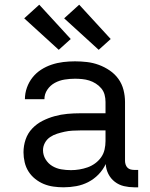

<svg xmlns="http://www.w3.org/2000/svg" viewBox="-20 -789 640 817"><path d="M251 8Q251 8 251 8Q251 8 250 8Q229 8 207.5 5Q186 2 166.5 -6Q147 -14 130 -27.5Q113 -41 101.5 -59Q90 -77 85 -98.5Q80 -120 80 -141Q80 -169 89 -195.5Q98 -222 117 -242Q136 -262 160.5 -274.5Q185 -287 212 -294.5Q239 -302 266.5 -304.5Q294 -307 321 -307H429V-355Q429 -371 425 -386Q421 -401 411 -413Q401 -425 387.5 -433.5Q374 -442 359.5 -446.5Q345 -451 329.5 -452.5Q314 -454 299 -454Q277 -454 255 -450.5Q233 -447 213.5 -436.5Q194 -426 181.5 -407.5Q169 -389 169 -367Q169 -367 169 -367Q169 -367 169 -367H86Q86 -367 86 -367Q86 -367 86 -367Q86 -392 94.5 -416Q103 -440 118.5 -459.5Q134 -479 155 -492.5Q176 -506 200 -514Q224 -522 249 -525Q274 -528 299 -528Q325 -528 350.5 -525Q376 -522 400.5 -513Q425 -504 447 -489Q469 -474 484 -453Q499 -432 505.5 -406.5Q512 -381 512 -355V-104Q512 -97 514.5 -89Q517 -81 522.5 -75.5Q528 -70 535.5 -68Q543 -66 551 -66H568V8H551Q529 8 507.5 3Q486 -2 468.5 -15.5Q451 -29 441 -49Q431 -69 430 -91Q418 -66 399 -46.5Q380 -27 356 -14.5Q332 -2 305 3Q278 8 251 8ZM282 -65Q300 -65 318 -68Q336 -71 353 -77Q370 -83 385 -94Q400 -105 410.5 -120Q421 -135 425 -153Q429 -171 429 -189V-234H321Q305 -234 288 -233Q271 -232 255 -228.5Q239 -225 223 -220Q207 -215 193 -205.5Q179 -196 171 -181Q163 -166 163 -150Q163 -129 174 -111Q185 -93 202.5 -82.5Q220 -72 240.5 -68.5Q261 -65 282 -65ZM400 -577 253 -711 317 -769 451 -623ZM230 -577 83 -711 147 -769 281 -623Z"/></svg>

Font: Iosevka Meiseki Sans
Style: Regular
Weight: 400
Monospace: yes
Designer: Belleve Invis
Foundry: Belleve Invis
Version: Version 11.2.6; ttfautohint (v1.8.4)